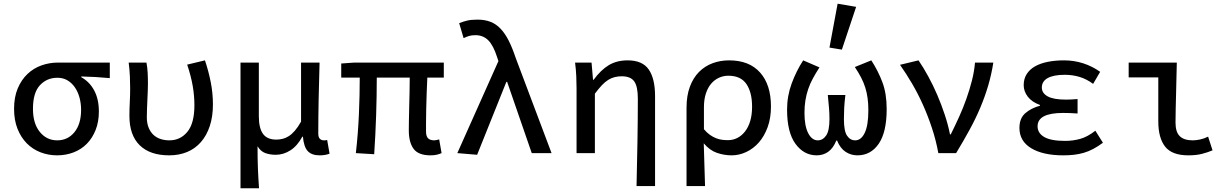

<svg xmlns="http://www.w3.org/2000/svg" viewBox="-20 -827 6640 1037"><path d="M288 12Q241 12 198.5 -4.5Q156 -21 124.5 -53Q93 -85 74.5 -131.5Q56 -178 56 -239Q56 -303 76 -350Q96 -397 129 -428Q162 -459 204.5 -474Q247 -489 293 -489H573V-405Q531 -409 496 -411Q461 -413 419 -414V-410Q464 -385 489 -338Q514 -291 514 -225Q514 -169 496.5 -125Q479 -81 449 -50.5Q419 -20 377.5 -4Q336 12 288 12ZM289 -69Q346 -69 382 -113Q418 -157 418 -234Q418 -268 409.5 -299.5Q401 -331 384.5 -355Q368 -379 344.5 -393Q321 -407 290 -407Q233 -407 195.5 -366.5Q158 -326 158 -239Q158 -160 195 -114.5Q232 -69 289 -69Z M894 12Q790 12 734.5 -42.5Q679 -97 679 -201Q679 -238 681 -275.5Q683 -313 683 -350Q683 -379 681.5 -414.5Q680 -450 675 -489H771Q776 -463 777.5 -434.5Q779 -406 779 -373Q779 -355 778 -333Q777 -311 776 -287Q775 -263 774 -239Q773 -215 773 -194Q773 -161 783 -137Q793 -113 809.5 -98Q826 -83 848 -76Q870 -69 895 -69Q954 -69 992 -115Q1030 -161 1030 -259Q1030 -309 1021 -362Q1012 -415 991 -478L1087 -501Q1107 -441 1118.5 -382Q1130 -323 1130 -263Q1130 -197 1113 -146Q1096 -95 1065 -59.5Q1034 -24 990.5 -6Q947 12 894 12Z M1279 190V-489H1378V-199Q1378 -135 1400.5 -104Q1423 -73 1472 -73Q1489 -73 1506 -77Q1523 -81 1539.5 -91.5Q1556 -102 1572.5 -121Q1589 -140 1606 -170V-489H1706Q1705 -441 1703.5 -390.5Q1702 -340 1701 -290Q1700 -240 1699.5 -193Q1699 -146 1699 -106Q1699 -86 1707.5 -77.5Q1716 -69 1729 -69Q1733 -69 1736.5 -69Q1740 -69 1747 -71L1760 3Q1750 7 1736.5 9.5Q1723 12 1706 12Q1664 12 1642.5 -10.5Q1621 -33 1616 -89H1613Q1586 -39 1548.5 -15Q1511 9 1469 9Q1439 9 1413.5 0Q1388 -9 1371 -37Q1371 -1 1371.5 28Q1372 57 1373 83Q1374 109 1375.5 134.5Q1377 160 1379 190Z M2305 12Q2240 12 2214 -23Q2188 -58 2188 -123Q2188 -139 2188.5 -172Q2189 -205 2190 -244.5Q2191 -284 2192 -327Q2193 -370 2193 -408H2015Q2015 -309 2011.5 -204Q2008 -99 2001 6L1902 0Q1914 -106 1918.5 -210Q1923 -314 1923 -408H1823V-484L1893 -489H2377V-408H2288Q2286 -369 2284.5 -324.5Q2283 -280 2282 -238.5Q2281 -197 2281 -164.5Q2281 -132 2281 -117Q2281 -91 2292 -80Q2303 -69 2326 -69Q2331 -69 2337 -70.5Q2343 -72 2352 -74L2365 0Q2354 5 2339.5 8.5Q2325 12 2305 12Z M2557 9 2450 0 2672 -497 2665 -518Q2645 -581 2617.5 -609Q2590 -637 2548 -637Q2527 -637 2512.5 -632.5Q2498 -628 2484 -621L2460 -702Q2480 -710 2502 -715.5Q2524 -721 2559 -721Q2599 -721 2629.5 -709Q2660 -697 2684 -671.5Q2708 -646 2727.5 -607.5Q2747 -569 2765 -515L2959 0H2852L2719 -385H2715Z M3418 178Q3419 119 3420.5 56.5Q3422 -6 3423 -67.5Q3424 -129 3424.5 -187Q3425 -245 3425 -295Q3425 -360 3405.5 -387.5Q3386 -415 3338 -415Q3318 -415 3300 -410.5Q3282 -406 3265 -395.5Q3248 -385 3230.5 -366.5Q3213 -348 3193 -321V0H3094V-350Q3094 -379 3092.5 -414.5Q3091 -450 3086 -489H3175L3183 -396H3186Q3225 -449 3268 -475Q3311 -501 3370 -501Q3450 -501 3484 -451.5Q3518 -402 3518 -308V178Z M3688 178V-245Q3688 -310 3706 -358.5Q3724 -407 3755.5 -438.5Q3787 -470 3828.5 -485.5Q3870 -501 3918 -501Q4027 -501 4085.5 -435Q4144 -369 4144 -252Q4144 -189 4126 -140Q4108 -91 4078.5 -57.5Q4049 -24 4010.5 -6Q3972 12 3932 12Q3891 12 3852 -1.5Q3813 -15 3781 -53Q3783 10 3784.5 63.5Q3786 117 3788 178ZM3912 -70Q3939 -70 3962.5 -82Q3986 -94 4004 -117Q4022 -140 4032 -173.5Q4042 -207 4042 -251Q4042 -328 4011.5 -373Q3981 -418 3914 -418Q3887 -418 3863 -407Q3839 -396 3821 -375Q3803 -354 3792.5 -322Q3782 -290 3782 -248V-129Q3798 -110 3814.5 -98.5Q3831 -87 3847.5 -80.5Q3864 -74 3880 -72Q3896 -70 3912 -70Z M4391 12Q4322 12 4276.5 -50Q4231 -112 4231 -235Q4231 -309 4256 -376.5Q4281 -444 4318 -501L4406 -463Q4386 -432 4370.5 -403.5Q4355 -375 4345 -345.5Q4335 -316 4330 -284.5Q4325 -253 4325 -217Q4325 -147 4345 -108Q4365 -69 4397 -69Q4424 -69 4442 -95Q4460 -121 4460 -184Q4460 -215 4457.5 -244Q4455 -273 4451 -314H4546Q4541 -273 4539.5 -244Q4538 -215 4538 -184Q4538 -119 4555 -94Q4572 -69 4599 -69Q4631 -69 4650.5 -109.5Q4670 -150 4670 -232Q4670 -267 4666 -296.5Q4662 -326 4653.5 -353.5Q4645 -381 4631 -408Q4617 -435 4597 -465L4686 -501Q4723 -444 4746 -382.5Q4769 -321 4769 -238Q4769 -113 4726 -50.5Q4683 12 4611 12Q4576 12 4547 -7Q4518 -26 4501 -68H4497Q4480 -26 4453 -7Q4426 12 4391 12ZM4527 -559 4460 -570 4504 -807 4604 -790Z M5048 0Q5035 -71 5013 -137Q4991 -203 4964 -263Q4937 -323 4905.5 -376.5Q4874 -430 4841 -477L4941 -501Q4967 -463 4993.5 -414.5Q5020 -366 5042.5 -313.5Q5065 -261 5083 -206.5Q5101 -152 5111 -101H5115Q5138 -147 5160 -195.5Q5182 -244 5199.5 -293.5Q5217 -343 5229.5 -392Q5242 -441 5246 -489H5345Q5335 -425 5317.5 -365.5Q5300 -306 5275 -246.5Q5250 -187 5217 -126.5Q5184 -66 5144 0Z M5723 12Q5613 12 5549.5 -26.5Q5486 -65 5486 -136Q5486 -188 5517.5 -215.5Q5549 -243 5597 -256V-260Q5553 -276 5531 -305Q5509 -334 5509 -367Q5509 -401 5525 -426.5Q5541 -452 5570 -468.5Q5599 -485 5639 -493Q5679 -501 5727 -501Q5781 -501 5830.5 -485Q5880 -469 5922 -439L5884 -374Q5849 -400 5811 -411.5Q5773 -423 5731 -423Q5671 -423 5639 -405.5Q5607 -388 5607 -354Q5607 -324 5638.5 -306.5Q5670 -289 5737 -289Q5765 -289 5800 -292V-214Q5758 -217 5722 -217Q5584 -217 5584 -145Q5584 -108 5620 -87Q5656 -66 5733 -66Q5775 -66 5814.5 -77Q5854 -88 5896 -121L5937 -56Q5910 -36 5884.5 -22.5Q5859 -9 5833 -1.5Q5807 6 5780 9Q5753 12 5723 12Z M6398 12Q6310 12 6273 -35Q6236 -82 6236 -171V-409H6076V-489H6336Q6335 -448 6334 -405Q6333 -362 6332 -320Q6331 -278 6330 -238.5Q6329 -199 6329 -165Q6329 -114 6352 -91.5Q6375 -69 6422 -69Q6439 -69 6461 -73.5Q6483 -78 6505 -89L6529 -15Q6503 -4 6472 4Q6441 12 6398 12Z"/></svg>

Font: Source Code Pro Medium
Style: Regular
Weight: 500
Monospace: yes
Designer: Paul D. Hunt, Teo Tuominen
Foundry: Adobe Systems Incorporated
Version: Version 2.030;PS 1.000;hotconv 16.6.51;makeotf.lib2.5.65220